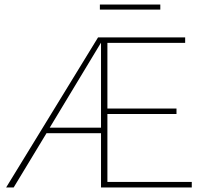

<svg xmlns="http://www.w3.org/2000/svg" viewBox="-20 -822 909 842"><path d="M683 -780H418V-802H683ZM821 -24V0H423V-238H184L40 0H7L410 -658H792V-634H451V-346H754V-322H451V-24ZM423 -262V-635L198 -262Z"/></svg>

Font: Ysabeau SC Extralight
Style: Regular
Weight: 200
Designer: Christian Thalmann (Catharsis Fonts)
Version: Version 0.003